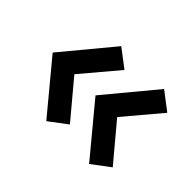

<svg xmlns="http://www.w3.org/2000/svg" viewBox="-93 -641 764 764"><g transform="rotate(45 289.5 -259.0)"><path d="M45 -48ZM45 -259 220 -470 296 -412 167 -259 296 -105 220 -48ZM286 -259 461 -470 537 -412 408 -259 537 -105 461 -48Z"/></g></svg>

Font: Martel Sans SemiBold
Style: Regular
Weight: 600
Designer: Dan Reynolds and Mathieu Réguer
Foundry: Dan Reynolds and Mathieu Réguer
Version: Version 1.002; ttfautohint (v1.1) -l 5 -r 5 -G 72 -x 0 -D la